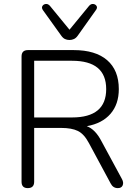

<svg xmlns="http://www.w3.org/2000/svg" viewBox="-20 -963 702 989"><path d="M156 -358H351Q527 -358 527 -504Q527 -650 351 -650H156ZM338 -757Q325 -757 314.5 -762Q304 -767 295 -780L201 -911Q193 -923 198.5 -932Q204 -941 215.5 -942.5Q227 -944 237 -933L338 -810L439 -933Q449 -944 460.5 -942.5Q472 -941 477.5 -932Q483 -923 474 -911L381 -780Q372 -767 361 -762Q350 -757 338 -757ZM123 6Q91 6 91 -27V-672Q91 -705 124 -705H359Q472 -705 532 -653Q592 -601 592 -504Q592 -426 549 -376.5Q506 -327 427 -313Q471 -297 503 -235L608 -41Q618 -23 612 -8.5Q606 6 587 6Q562 6 550 -18L438 -226Q413 -273 381 -288.5Q349 -304 296 -304H156V-27Q156 6 123 6Z"/></svg>

Font: Chiron GoRound TC L
Style: Regular
Weight: 300
Designer: Ryoko NISHIZUKA 西塚涼子 (kana, bopomofo & ideographs); Paul D. Hunt (Latin, Greek & Cyrillic); Sandoll Communications 산돌커뮤니
Foundry: Adobe
Version: Version 1.000;hotconv 1.1.1;makeotfexe 2.6.0